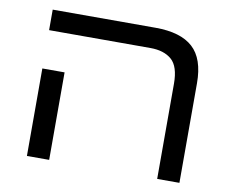

<svg xmlns="http://www.w3.org/2000/svg" viewBox="-69 -679 919 765"><g transform="rotate(10 391.0 -296.0)"><path d="M612 0V-385Q612 -455 581 -482Q550 -509 495 -509H85V-592H501Q603 -592 652.5 -547Q702 -502 702 -403V0ZM85 -354H175V0H85Z"/></g></svg>

Font: Go Noto Kurrent-Regular
Style: Regular
Weight: 400
Designer: Monotype Design Team
Foundry: Monotype Imaging Inc.
Version: Version 2.012; ttfautohint (v1.8.4.7-5d5b)